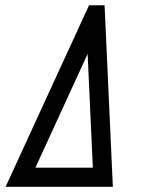

<svg xmlns="http://www.w3.org/2000/svg" viewBox="-20 -716 565 736"><path d="M335.9 -73.2 315.9 -509.3 115.7 -73.2ZM1.5 0 321.3 -695.8H380.9L412.6 0Z"/></svg>

Font: Anka/Coder Condensed
Style: Italic
Weight: 400
Width: 4
Italic angle: -12°
Monospace: yes
Version: Version 001.100